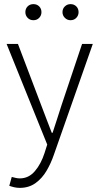

<svg xmlns="http://www.w3.org/2000/svg" viewBox="-20 -694 482 931"><path d="M76 217Q62 217 49 214Q36 211 25 207L37 164Q45 166 55.5 168.5Q66 171 76 171Q119 171 149 136Q179 101 196 48L209 7L12 -481H67L179 -186Q191 -155 204.5 -119Q218 -83 231 -50H235Q246 -83 257.5 -119Q269 -155 279 -186L378 -481H430L241 57Q227 98 205.5 134.5Q184 171 152 194Q120 217 76 217ZM322 -596Q306 -596 294.5 -607.5Q283 -619 283 -635Q283 -652 294.5 -663Q306 -674 322 -674Q339 -674 350 -663Q361 -652 361 -635Q361 -619 350 -607.5Q339 -596 322 -596ZM142 -596Q125 -596 114 -607.5Q103 -619 103 -635Q103 -652 114 -663Q125 -674 142 -674Q159 -674 170 -663Q181 -652 181 -635Q181 -619 170 -607.5Q159 -596 142 -596Z"/></svg>

Font: Assistant ExtraLight Light
Style: Regular
Weight: 300
Version: Version 3.000